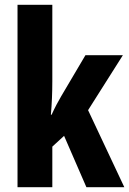

<svg xmlns="http://www.w3.org/2000/svg" viewBox="-20 -780 538 800"><path d="M198 -442Q198 -406 196.5 -371Q195 -336 192 -302H195Q205 -324 215.5 -344Q226 -364 235 -379L336 -550H492L347 -321L498 0H340L247 -214L198 -169V0H53V-760H198Z"/></svg>

Font: Noto Sans Lao Looped ExtraCondensed ExtraBold
Style: Regular
Weight: 800
Width: 2
Designer: Mark Frömberg, Ben Mitchell
Foundry: The Fontpad Ltd
Version: Version 1.002; ttfautohint (v1.8.4.7-5d5b)